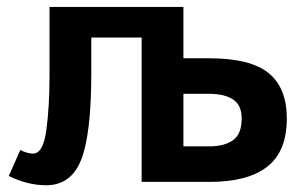

<svg xmlns="http://www.w3.org/2000/svg" viewBox="-20 -540 903 570"><path d="M117 10Q62.5 10 6 -17.5L40.5 -95Q47.5 -90.5 58.5 -87.2Q69.5 -84 78 -84Q108 -84 117.5 -153.2Q127 -222.5 127 -316.5V-519.5H524.5V-367H600.5Q723.5 -367 777.5 -323Q831.5 -279 831.5 -188.5Q831.5 -90 773.2 -45Q715 0 603 0H400.5V-428.5H251V-323Q251 -141.5 221 -65.8Q191 10 117 10ZM601.5 -105.5Q646 -105.5 671.8 -123.8Q697.5 -142 697.5 -188.5Q697.5 -228 671.8 -244.8Q646 -261.5 601.5 -261.5H524.5V-105.5Z"/></svg>

Font: Acari Sans
Style: Bold
Weight: 700
Designer: Alfredo Marco Pradil and Stefan Peev (font) & Cristiano Sobral (main changes)
Foundry: Alfredo Marco Pradil and Stefan Peev (font) & Cristiano Sobral (main changes)
Version: Version 1.063; ttfautohint (v1.8.3)